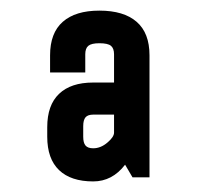

<svg xmlns="http://www.w3.org/2000/svg" viewBox="-20 -735 384 365"><path d="M196.8 -482.9V-517.1H157.2Q147 -517.1 142.6 -512Q138.2 -506.8 138.2 -495.1V-475.1Q138.2 -463.4 142.6 -458.3Q147 -453.1 157.2 -453.1Q171.4 -453.1 184.1 -463.9Q196.8 -474.6 196.8 -482.9ZM264.2 -397.9H231.9L217.8 -421.9Q193.4 -390.1 157.2 -390.1Q114.7 -390.1 92.3 -411.6Q69.8 -433.1 69.8 -475.1V-493.2Q69.8 -535.2 92.3 -556.6Q114.7 -578.1 157.2 -578.1H196.8V-631.8Q196.8 -643.1 190.9 -647.9Q185.1 -652.8 168.9 -652.8Q153.8 -652.8 147.9 -647.9Q142.1 -643.1 142.1 -631.8V-597.2H75.2V-629.9Q75.2 -672.4 99.4 -693.6Q123.5 -714.8 168.9 -714.8Q215.3 -714.8 239.7 -693.6Q264.2 -672.4 264.2 -629.9Z"/></svg>

Font: Unica One
Style: Bold
Weight: 400
Designer: Eduardo Rodriguez Tunni
Foundry: Eduardo Rodriguez Tunni
Version: Version 1.001